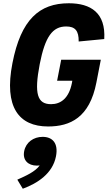

<svg xmlns="http://www.w3.org/2000/svg" viewBox="-20 -762 660 1175"><path d="M354.5 -396.5 329.5 -268H422.5L420 -253.5C401.5 -160.5 352 -124.5 292.5 -124.5C209 -124.5 188 -186.5 223 -369C256 -538 301.5 -600 385 -600C439.5 -600 462.5 -574 461.5 -508L618 -523C627.5 -683 536 -742 401 -742C221.5 -742 108 -643.5 56 -375C3.5 -106.5 95 12 274.5 12C409.5 12 528.5 -42.5 570 -257.5L597 -396.5ZM205.5 251.5C211.5 251.5 217 251 223 250.5C194 289.5 140.5 313 86 337.5L119.5 393C209 360 302 300.5 322.5 195C338.5 113.5 300.5 75.5 241 75.5C185 75.5 138.5 109 128 163C117 218 152 251.5 205.5 251.5Z"/></svg>

Font: Monaspace Neon ExtraBold
Style: Italic
Weight: 800
Italic angle: -11°
Designer: Riley Cran & the Lettermatic Team
Foundry: Lettermatic
Version: Version 1.200 (Monaspace Neon)